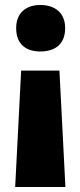

<svg xmlns="http://www.w3.org/2000/svg" viewBox="-20 -583 323 772"><path d="M242 -470C242 -533 199 -563 142 -563C87 -563 45 -533 45 -470C45 -404 86 -376 142 -376C200 -376 242 -404 242 -470ZM65 -299 41 169H243L219 -299Z"/></svg>

Font: Noto Sans Georgian SemiCondensed Black
Style: Regular
Weight: 900
Width: 4
Designer: Monotype Design Team, Akaki Razmadze
Foundry: Google LLC
Version: Version 2.005